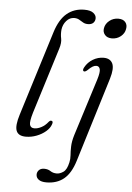

<svg xmlns="http://www.w3.org/2000/svg" viewBox="-63 -764 726 1060"><g transform="rotate(5 300.5 -234.0)"><path d="M361 -717.5Q395 -717.5 411 -705Q427 -692.5 427 -676Q427 -660.5 417 -650.2Q407 -640 387 -640Q371 -640 359.8 -646.8Q348.5 -653.5 337.2 -660.2Q326 -667 309.5 -667Q284.5 -667 266.2 -646.2Q248 -625.5 244.5 -597Q242 -571 247 -548Q252 -525 241.5 -491.5L128 -127Q112.5 -75.5 117.5 -58.2Q122.5 -41 142.5 -41Q161 -41 181.5 -51.8Q202 -62.5 218 -83Q226 -92.5 233 -91Q245 -89 238 -71Q231 -50 209.8 -31.8Q188.5 -13.5 159.2 -2.2Q130 9 99.5 9Q58 9 47 -18.8Q36 -46.5 56 -110L202 -579Q224.5 -651 264.5 -684.2Q304.5 -717.5 361 -717.5ZM525.5 -573Q500 -573 486.8 -588.5Q473.5 -604 477.5 -625.5Q481.5 -650 502.8 -667.2Q524 -684.5 552.5 -684.5Q579 -684.5 591.5 -669.2Q604 -654 599.5 -631.5Q596 -607.5 575 -590.2Q554 -573 525.5 -573ZM535 -350.5 391.5 117.5Q370 187.5 331.2 219Q292.5 250.5 234.5 250.5Q206.5 250.5 192 239.8Q177.5 229 177.5 212Q177.5 197.5 187.8 187Q198 176.5 217 176.5Q237.5 176.5 252.2 186.5Q267 196.5 287.5 196.5Q305 196.5 324 183.5Q343 170.5 352 129.5Q356.5 111 354.8 89.5Q353 68 353.8 40.8Q354.5 13.5 365.5 -23L465.5 -340Q478.5 -382 474 -398.2Q469.5 -414.5 454 -414.5Q444.5 -414.5 433.8 -408.5Q423 -402.5 408 -387.5Q394.5 -375 387 -378.5Q378 -383 387.5 -400.5Q403 -429 431 -445.8Q459 -462.5 490.5 -462.5Q527 -462.5 539.8 -435.5Q552.5 -408.5 535 -350.5Z"/></g></svg>

Font: Fraunces 9pt S000 Light
Style: Italic
Weight: 300
Italic angle: -16°
Version: Version 1.000; ttfautohint (v1.8.3)